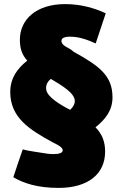

<svg xmlns="http://www.w3.org/2000/svg" viewBox="-20 -737 569 937"><path d="M30 -288C30 -163 124 -104 238 -42C276 -24 286 -14 286 -3C286 8 271 15 241 15C230 15 220 14 211 13C176 7 117 0 91 -8C75 37 60 83 45 128C95 157 162 180 266 180C410 180 493 112 493 3C493 -45 479 -82 446 -116C494 -154 529 -198 529 -262C529 -370 462 -416 340 -484L325 -496C290 -514 280 -523 280 -538C280 -550 292 -558 322 -558C366 -558 407 -543 447 -525L496 -672C441 -698 373 -717 298 -717C157 -717 77 -642 77 -543C77 -501 87 -470 113 -441C66 -404 30 -357 30 -288ZM205 -310C205 -325 213 -340 228 -352C284 -319 345 -282 345 -244C345 -229 337 -214 322 -201C268 -229 212 -264 206 -298C205 -302 205 -306 205 -310Z"/></svg>

Font: Repo ExtraBlack
Style: Regular
Weight: 400
Designer: Stefan Peev
Foundry: Context Ltd
Version: Version 001.502